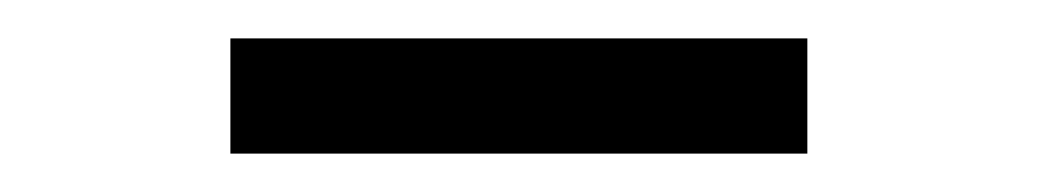

<svg xmlns="http://www.w3.org/2000/svg" viewBox="-20 -695 540 100"><path d="M100 -615V-675H400.5V-615Z"/></svg>

Font: Geologica Roman ExtraLight
Style: Regular
Weight: 250
Designer: Sindre Bremnes, Frode Helland
Foundry: Monokrom Skriftforlag AS
Version: Version 1.010;gftools[0.9.28]